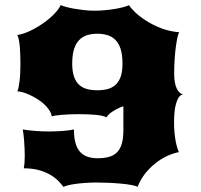

<svg xmlns="http://www.w3.org/2000/svg" viewBox="-20 -728 787 753"><path d="M73.2 -67.9Q77.1 -85.9 77.1 -116.7Q77.1 -130.4 76.4 -145.3Q75.7 -160.2 74.7 -174.1Q73.7 -188 72.3 -200Q70.8 -211.9 69.3 -220.2Q94.2 -216.3 120.1 -214.4Q146 -212.4 172.4 -212.4Q198.7 -212.4 225.1 -214.4Q251.5 -216.3 270 -220.2Q270 -187 276.6 -165.3Q283.2 -143.6 295.4 -130.9Q307.6 -118.2 324.7 -112.8Q341.8 -107.4 363.3 -107.4Q388.7 -107.4 407.7 -112.8Q426.8 -118.2 439.2 -130.9Q451.7 -143.6 457.8 -164.8Q463.9 -186 463.9 -217.8V-311.5Q454.1 -308.1 443.8 -303.2Q433.6 -298.3 424.6 -292.7Q415.5 -287.1 408.4 -280.8Q401.4 -274.4 397.9 -268.1Q383.8 -274.9 355.2 -277.6Q326.7 -280.3 287.1 -280.3Q269 -280.3 252.4 -279.5Q235.8 -278.8 221.9 -277.6Q208 -276.4 198 -274.9Q188 -273.4 183.1 -271.5Q180.7 -285.2 172.1 -297.6Q163.6 -310.1 151.4 -321Q139.2 -332 124.5 -340.8Q109.9 -349.6 95.7 -356.2Q81.5 -362.8 68.8 -366.2Q56.2 -369.6 47.9 -369.6Q50.8 -375.5 53 -386.5Q55.2 -397.5 56.9 -411.4Q58.6 -425.3 59.3 -441.7Q60.1 -458 60.1 -475.1Q60.1 -492.7 59.6 -509.8Q59.1 -526.9 57.9 -542.2Q56.6 -557.6 54.2 -570.3Q51.8 -583 47.9 -590.8Q71.8 -594.2 99.1 -607.4Q126.5 -620.6 150.9 -637.9Q175.3 -655.3 193.6 -674.3Q211.9 -693.4 217.8 -708Q224.1 -705.1 237.8 -701.2Q251.5 -697.3 269.5 -694.1Q287.6 -690.9 308.3 -688.5Q329.1 -686 349.6 -686Q370.1 -686 391.4 -688Q412.6 -689.9 431.4 -693.1Q450.2 -696.3 464.6 -700.2Q479 -704.1 485.8 -708Q492.2 -697.3 509.5 -680.4Q526.9 -663.6 552.7 -647Q578.6 -630.4 611.8 -617.4Q645 -604.5 682.6 -601.6Q679.2 -596.2 675.8 -580.6Q672.4 -564.9 669.4 -542.7Q666.5 -520.5 664.8 -493.7Q663.1 -466.8 663.1 -439Q663.1 -403.3 672.6 -382.1Q682.1 -360.8 698.7 -357.9Q688.5 -356.9 681.6 -346.9Q674.8 -336.9 670.4 -321.5Q666 -306.2 664.3 -286.9Q662.6 -267.6 662.6 -248.5Q662.6 -225.6 664.6 -206.3Q666.5 -187 669.4 -171.9Q672.4 -156.7 675.8 -146.5Q679.2 -136.2 681.6 -131.3Q659.7 -127.4 636 -116.5Q612.3 -105.5 590.1 -88.1Q567.9 -70.8 549.3 -47.4Q530.8 -23.9 519.5 4.9Q513.7 1 496.6 -2.2Q479.5 -5.4 456.8 -7.6Q434.1 -9.8 408.4 -11Q382.8 -12.2 360.4 -12.2Q340.3 -12.2 320.3 -11Q300.3 -9.8 282.5 -7.6Q264.6 -5.4 250.5 -2.2Q236.3 1 229 4.9Q220.7 -5.9 208.5 -18.6Q196.3 -31.2 177.7 -42.2Q159.2 -53.2 133.5 -60.5Q107.9 -67.9 73.2 -67.9ZM361.8 -374Q383.8 -374 401.9 -378.7Q419.9 -383.3 433.1 -395.3Q446.3 -407.2 453.4 -427.5Q460.4 -447.8 460.4 -478.5Q460.4 -512.2 453.4 -534.9Q446.3 -557.6 433.1 -571Q419.9 -584.5 401.9 -590.1Q383.8 -595.7 361.8 -595.7Q339.8 -595.7 321.8 -590.1Q303.7 -584.5 290.5 -571Q277.3 -557.6 270.3 -534.9Q263.2 -512.2 263.2 -478.5Q263.2 -447.8 270.3 -427.5Q277.3 -407.2 290.5 -395.3Q303.7 -383.3 321.8 -378.7Q339.8 -374 361.8 -374Z"/></svg>

Font: Arbutus
Style: Regular
Weight: 400
Designer: Karolina Lach
Foundry: Sorkin Type Co.
Version: Version 1.002